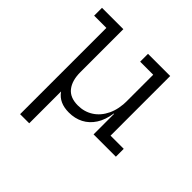

<svg xmlns="http://www.w3.org/2000/svg" viewBox="-189 -696 1071 1071"><g transform="rotate(45 346.0 -161.0)"><path d="M488.5 -470.5H385.5V-532.5H560.5V-62H664.5V0H488.5ZM191 -290.5V-193Q191 -127.5 220.5 -89.8Q250 -52 312.5 -52Q363 -52 403 -77.8Q443 -103.5 466 -152Q489 -200.5 489 -268.5L506.5 -162H486Q477.5 -104.5 452.5 -66Q427.5 -27.5 389.8 -8Q352 11.5 304.5 11.5Q228.5 11.5 192.2 -39.5Q156 -90.5 156 -181V-290.5ZM119 210V-470.5H22.5V-532.5H191V210Z"/></g></svg>

Font: Hepta Slab ExtraLight
Style: Regular
Weight: 400
Version: Version 1.102